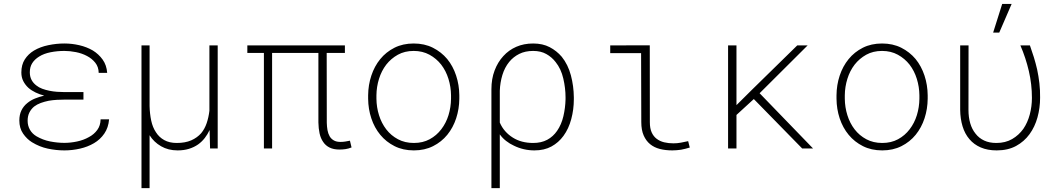

<svg xmlns="http://www.w3.org/2000/svg" viewBox="-20 -761 5441 984"><path d="M79.1 -143.6Q79.1 -104 98.4 -76.2Q117.7 -48.3 143.6 -32.2Q182.6 -8.3 225.1 0.7Q267.6 9.8 310.1 9.8Q350.6 9.8 390.1 0.7Q429.7 -8.3 461.9 -27.3Q493.7 -45.9 514.6 -76.4Q535.6 -106.9 539.1 -149.4H495.6Q495.1 -117.7 478.5 -95Q461.9 -72.3 436 -58.6Q408.7 -43 375 -35.9Q341.3 -28.8 310.1 -28.8Q274.4 -28.8 237.1 -36.1Q199.7 -43.5 167 -62.5Q145.5 -75.2 133.5 -95.9Q121.6 -116.7 121.6 -142.1Q121.6 -166.5 130.6 -184.3Q139.6 -202.1 154.8 -214.8Q169.4 -226.1 188.7 -233.2Q208 -240.2 229.5 -244.6Q249.5 -248 270.5 -249.3Q291.5 -250.5 310.1 -250.5H407.7V-289.1H310.1Q292 -289.1 272.2 -290.5Q252.4 -292 232.9 -295.9Q213.9 -299.8 196.5 -306.2Q179.2 -312.5 166 -323.2Q150.4 -335 141.6 -351.6Q132.8 -368.2 132.8 -390.6Q132.8 -418 145.3 -437.5Q157.7 -457 180.7 -471.2Q204.6 -486.3 239 -493.2Q273.4 -500 310.1 -500Q338.4 -500 369.1 -493.9Q399.9 -487.8 425.8 -474.1Q451.2 -460.9 468.3 -439.5Q485.4 -418 485.8 -387.7H529.3Q526.4 -427.2 506.1 -455.6Q485.8 -483.9 455.6 -502.4Q424.3 -520.5 386.5 -529.3Q348.6 -538.1 310.1 -538.1Q269 -538.1 227.8 -529.5Q186.5 -521 154.3 -502Q125 -484.4 107.2 -456.8Q89.4 -429.2 89.4 -389.6Q89.4 -364.7 99.4 -345.2Q109.4 -325.7 126 -310.5Q141.6 -296.9 162.6 -286.9Q183.6 -276.9 206.5 -271Q181.6 -265.1 159.4 -256.1Q137.2 -247.1 120.1 -232.9Q100.6 -217.3 89.8 -195.1Q79.1 -172.9 79.1 -143.6Z M746.6 -528.3H705.1V203.1H746.6V-67.9Q768.6 -32.7 805.4 -11.5Q842.3 9.8 890.1 9.8Q922.4 9.8 948.5 1.7Q974.6 -6.3 995.6 -21Q1014.6 -34.7 1029.3 -53.5Q1043.9 -72.3 1054.2 -94.7L1056.6 0H1095.7V-528.3H1053.2V-193.4Q1049.3 -159.7 1039.3 -130.1Q1029.3 -100.6 1011.2 -78.6Q990.7 -55.2 960 -41.7Q929.2 -28.3 885.7 -28.3Q848.1 -28.3 821.8 -43Q795.4 -57.6 779.3 -83Q762.2 -108.4 754.9 -143.1Q747.6 -177.7 746.6 -217.3Z M1747.6 -489.7V-528.3H1247.6V-489.7H1332.5V0H1374.5V-489.7H1611.8V-133.3Q1612.3 -102.5 1617.9 -77.1Q1623.5 -51.8 1636.2 -33.7Q1648.4 -15.1 1668.9 -4.9Q1689.5 5.4 1719.7 5.4Q1735.8 5.4 1751 3.2Q1766.1 1 1781.7 -5.4L1773.4 -40Q1761.7 -37.6 1749.5 -35.6Q1737.3 -33.7 1724.6 -33.7Q1704.1 -33.7 1690.7 -41.5Q1677.2 -49.3 1669.4 -62.5Q1661.6 -76.2 1658.4 -94Q1655.3 -111.8 1654.8 -131.8L1654.3 -489.7Z M1866.7 -272.9V-254.9Q1867.2 -202.1 1883.1 -154.3Q1898.9 -106.4 1929.2 -69.8Q1959 -33.7 2002.2 -12Q2045.4 9.8 2101.1 9.8Q2156.2 9.8 2199.5 -12Q2242.7 -33.7 2272.5 -70.3Q2302.2 -106.9 2317.9 -154.8Q2333.5 -202.6 2334 -254.9V-272.9Q2333.5 -325.7 2317.6 -373.8Q2301.8 -421.9 2272 -458.5Q2241.7 -494.6 2198.5 -516.4Q2155.3 -538.1 2100.1 -538.1Q2044.9 -538.1 2001.7 -516.4Q1958.5 -494.6 1928.7 -458Q1898.9 -421.4 1883.1 -373.5Q1867.2 -325.7 1866.7 -272.9ZM1909.2 -254.9V-272.9Q1909.7 -315.9 1922.4 -356.9Q1935.1 -397.9 1959.5 -429.7Q1983.9 -460.9 2019 -480.5Q2054.2 -500 2100.1 -500Q2145.5 -500 2181.2 -480.5Q2216.8 -460.9 2241.2 -429.7Q2265.6 -397.9 2278.3 -356.9Q2291 -315.9 2291.5 -272.9V-254.9Q2291 -211.4 2278.6 -170.9Q2266.1 -130.4 2241.7 -98.6Q2217.3 -66.4 2182.1 -47.4Q2147 -28.3 2101.1 -28.3Q2055.2 -28.3 2019.5 -47.4Q1983.9 -66.4 1959.5 -98.1Q1935.1 -129.9 1922.4 -170.7Q1909.7 -211.4 1909.2 -254.9Z M2920.9 -252V-262.2Q2920.4 -319.8 2905.8 -375Q2891.1 -430.2 2858.9 -470.2Q2833 -500.5 2797.1 -519.3Q2761.2 -538.1 2712.4 -538.1Q2664.6 -538.1 2626 -521.2Q2587.4 -504.4 2559.6 -473.6Q2531.2 -442.9 2514.9 -399.9Q2498.5 -356.9 2498.5 -303.7V203.1H2541.5V-72.3Q2555.2 -53.2 2574 -38.6Q2592.8 -23.9 2614.3 -14.2Q2638.2 -2.4 2664.8 3.7Q2691.4 9.8 2718.8 9.8Q2769.5 9.8 2806.2 -10.3Q2842.8 -30.3 2867.7 -64.5Q2894.5 -101.1 2907.7 -150.6Q2920.9 -200.2 2920.9 -252ZM2878.4 -262.2V-252Q2877.4 -208.5 2867.4 -165.5Q2857.4 -122.6 2835 -90.3Q2814.9 -61 2784.7 -44.7Q2754.4 -28.3 2712.4 -28.3Q2682.1 -28.3 2656 -35.2Q2629.9 -42 2608.4 -55.7Q2586.4 -69.3 2569.3 -88.6Q2552.2 -107.9 2541.5 -132.8V-295.9Q2543 -337.9 2554.7 -376.5Q2566.4 -415 2589.4 -443.4Q2610.4 -469.2 2640.9 -484.6Q2671.4 -500 2712.4 -500Q2751.5 -500 2779.8 -484.1Q2808.1 -468.3 2827.6 -442.9Q2855.5 -408.2 2866.9 -358.6Q2878.4 -309.1 2878.4 -262.2Z M3107.4 -528.3V-488.8H3265.6L3266.6 -135.3Q3266.6 -94.7 3278.8 -66.9Q3291 -39.1 3312 -22Q3333 -4.9 3361.8 2.4Q3390.6 9.8 3425.8 9.8Q3437 9.8 3448.2 8.8Q3459.5 7.8 3470.2 6.3Q3481 3.9 3492.2 1.5Q3503.4 -1 3515.1 -4.9L3506.8 -37.6Q3488.8 -33.7 3470 -30Q3451.2 -26.4 3431.2 -26.4Q3405.8 -26.4 3383.8 -31.7Q3361.8 -37.1 3345.2 -49.8Q3329.1 -62 3319.8 -82.5Q3310.5 -103 3310.5 -134.3L3310.1 -528.8Z M3843.3 -253.4 4091.3 0H4147L3873 -283.2L4119.1 -528.3H4065.9L3835 -302.2L3754.4 -222.2V-528.3H3711.4V0H3754.4V-171.9Z M4267.1 -272.9V-254.9Q4267.6 -202.1 4283.4 -154.3Q4299.3 -106.4 4329.6 -69.8Q4359.4 -33.7 4402.6 -12Q4445.8 9.8 4501.5 9.8Q4556.6 9.8 4599.9 -12Q4643.1 -33.7 4672.9 -70.3Q4702.6 -106.9 4718.3 -154.8Q4733.9 -202.6 4734.4 -254.9V-272.9Q4733.9 -325.7 4718 -373.8Q4702.1 -421.9 4672.4 -458.5Q4642.1 -494.6 4598.9 -516.4Q4555.7 -538.1 4500.5 -538.1Q4445.3 -538.1 4402.1 -516.4Q4358.9 -494.6 4329.1 -458Q4299.3 -421.4 4283.4 -373.5Q4267.6 -325.7 4267.1 -272.9ZM4309.6 -254.9V-272.9Q4310.1 -315.9 4322.8 -356.9Q4335.4 -397.9 4359.9 -429.7Q4384.3 -460.9 4419.4 -480.5Q4454.6 -500 4500.5 -500Q4545.9 -500 4581.5 -480.5Q4617.2 -460.9 4641.6 -429.7Q4666 -397.9 4678.7 -356.9Q4691.4 -315.9 4691.9 -272.9V-254.9Q4691.4 -211.4 4679 -170.9Q4666.5 -130.4 4642.1 -98.6Q4617.7 -66.4 4582.5 -47.4Q4547.4 -28.3 4501.5 -28.3Q4455.6 -28.3 4419.9 -47.4Q4384.3 -66.4 4359.9 -98.1Q4335.4 -129.9 4322.8 -170.7Q4310.1 -211.4 4309.6 -254.9Z M4943.8 -528.3H4900.9V-198.7Q4901.4 -152.3 4913.1 -113.8Q4924.8 -75.2 4948.2 -47.9Q4971.2 -20.5 5006.1 -5.4Q5041 9.8 5087.9 9.8Q5145.5 9.8 5187.3 -12.9Q5229 -35.6 5256.3 -73.2Q5283.7 -110.8 5297.1 -159.4Q5310.5 -208 5310.5 -260.3Q5311 -298.3 5306.9 -334.5Q5302.7 -370.6 5295.4 -404.8Q5288.1 -436.5 5278.6 -467.5Q5269 -498.5 5258.3 -528.3H5209.5Q5237.3 -463.9 5252.9 -396.5Q5268.6 -329.1 5268.6 -259.3Q5268.6 -215.8 5257.6 -174.3Q5246.6 -132.8 5224.6 -100.6Q5201.7 -68.4 5167.2 -48.3Q5132.8 -28.3 5086.4 -28.3Q5050.3 -28.3 5023.7 -40.8Q4997.1 -53.2 4979.5 -76.2Q4961.4 -98.6 4952.4 -129.4Q4943.4 -160.2 4943.4 -197.8ZM5116.2 -740.7 5069.8 -593.8H5101.1L5164.6 -740.7Z"/></svg>

Font: Roboto Mono ExtraLight
Style: Regular
Weight: 250
Monospace: yes
Designer: Google
Version: Version 3.000